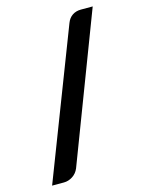

<svg xmlns="http://www.w3.org/2000/svg" viewBox="-119 -819 711 940"><g transform="rotate(-15 236.0 -349.0)"><path d="M26 49 314 -698Q323 -722 341.5 -734.5Q360 -747 385 -747H445L161 -2Q151 22 130 35.5Q109 49 86 49Z"/></g></svg>

Font: Aleo ExtraBold
Style: Regular
Weight: 800
Designer: Alessio Laiso
Foundry: Alessio Laiso
Version: Version 2.001;gftools[0.9.29]